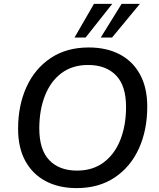

<svg xmlns="http://www.w3.org/2000/svg" viewBox="-20 -958 815 987"><path d="M374 9Q283 9 215.5 -26.5Q148 -62 110.5 -130Q73 -198 73 -296Q73 -416 116 -510.5Q159 -605 240.5 -659.5Q322 -714 436 -714Q528 -714 595.5 -678.5Q663 -643 700 -575Q737 -507 737 -410Q737 -289 694 -194.5Q651 -100 569.5 -45.5Q488 9 374 9ZM376 -81Q457 -81 513.5 -123.5Q570 -166 599 -240Q628 -314 628 -408Q628 -518 576 -571Q524 -624 433 -624Q352 -624 296 -582Q240 -540 211 -466Q182 -392 182 -298Q182 -188 233.5 -134.5Q285 -81 376 -81ZM363 -765 463 -938H557L420 -765ZM498 -765 605 -938H699L556 -765Z"/></svg>

Font: Nunito Sans SemiBold
Style: Italic
Weight: 600
Italic angle: -9°
Designer: Vernon Adams
Foundry: Vernon Adams
Version: Version 3.006; ttfautohint (v1.8.3)